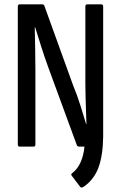

<svg xmlns="http://www.w3.org/2000/svg" viewBox="-20 -675 557 884"><path d="M349 185 311 135Q304 127 314 121Q360 85 369 0H344Q337 0 334 -6L203 -363Q185 -412 170 -459.5Q155 -507 142 -549H140Q141 -504 142 -450Q143 -396 143 -351V-10Q143 0 135 0H70Q62 0 62 -10V-645Q62 -655 71 -655H174Q182 -655 184 -649L317 -281Q335 -238 350 -190Q365 -142 376 -105H378Q377 -131 376 -164Q375 -197 374 -230.5Q373 -264 373 -290V-645Q373 -655 382 -655H446Q455 -655 455 -645V-46Q454 40 433.5 96Q413 152 365 185Q355 192 349 185Z"/></svg>

Font: Sofia Sans Condensed Medium
Style: Regular
Weight: 500
Designer: Botio Nikoltchev, Ani Petrova
Foundry: lettersoup
Version: Version 4.101; ttfautohint (v1.8.4.7-5d5b)